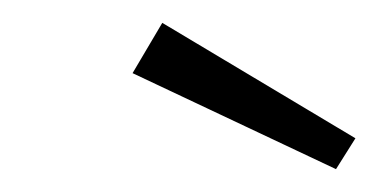

<svg xmlns="http://www.w3.org/2000/svg" viewBox="-20 -796 331 168"><path d="M122 -776 291 -675 274 -648 96 -732Z"/></svg>

Font: Fira Sans ExtraLight
Style: Italic
Weight: 275
Italic angle: -8°
Designer: Carrois Corporate & Edenspiekermann AG
Foundry: Carrois Corporate GbR & Edenspiekermann AG
Version: Version 4.203